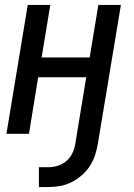

<svg xmlns="http://www.w3.org/2000/svg" viewBox="-20 -540 540 775"><path d="M137 215V135H175Q194 135 213.5 129Q233 123 248.5 109.5Q264 96 272.5 77.5Q281 59 284 40L328 -228H134L97 0H6L92 -520H183L148 -308H342L377 -520H468L375 40Q371 64 363.5 87Q356 110 342.5 130.5Q329 151 309.5 168Q290 185 267.5 196Q245 207 221.5 211Q198 215 175 215Z"/></svg>

Font: Iosevka SS18 Medium
Style: Italic
Weight: 500
Italic angle: -9°
Monospace: yes
Designer: Belleve Invis
Foundry: Belleve Invis
Version: Version 25.1.1; ttfautohint (v1.8.4)